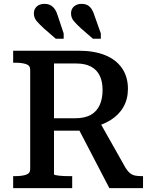

<svg xmlns="http://www.w3.org/2000/svg" viewBox="-20 -972 787 992"><path d="M469 -889 501 -799V-772H460L400 -824Q376 -846 361.5 -863Q347 -880 347 -903Q347 -925 362 -938.5Q377 -952 402 -952Q420 -952 432.5 -945Q445 -938 454 -924Q463 -910 469 -889ZM279 -889 309 -799V-772H268L208 -824Q184 -846 169.5 -863Q155 -880 155 -903Q155 -925 170 -938.5Q185 -952 210 -952Q228 -952 241 -945Q254 -938 263.5 -924Q273 -910 279 -889ZM378 -321 545 0H719V-62H710Q692 -62 677.5 -65Q663 -68 651 -78Q639 -88 628 -106L492 -347ZM259 -72V-644H373Q420 -644 450 -628Q480 -612 495 -581.5Q510 -551 510 -507Q510 -462 495 -429Q480 -396 449 -378.5Q418 -361 368 -361H242V-297H395Q404 -297 412.5 -299.5Q421 -302 429.5 -305Q438 -308 446 -312Q507 -324 550.5 -351Q594 -378 617.5 -419Q641 -460 641 -513Q641 -575 610.5 -619.5Q580 -664 523 -687Q466 -710 385 -710H48V-648H59Q92 -648 114 -641Q136 -634 136 -612V-98Q136 -76 114 -69Q92 -62 59 -62H48V0H353V-62H337Q323 -62 309 -62.5Q295 -63 284 -64.5Q273 -66 266 -67.5Q259 -69 259 -72Z"/></svg>

Font: Roboto Serif 20pt Medium
Style: Regular
Weight: 500
Version: Version 1.008